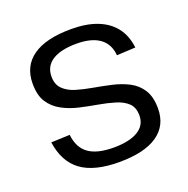

<svg xmlns="http://www.w3.org/2000/svg" viewBox="-105 -647 737 753"><g transform="rotate(-20 264.0 -270.5)"><path d="M269 7Q165 7 110.5 -33Q56 -73 44 -157L122 -160Q128 -105 163.5 -79.5Q199 -54 268 -54Q333 -54 369 -75.5Q405 -97 405 -138Q405 -172 386 -190Q367 -208 335.5 -217.5Q304 -227 266.5 -233.5Q229 -240 192 -248.5Q155 -257 123.5 -274Q92 -291 73 -320Q54 -349 54 -398Q54 -471 108.5 -509.5Q163 -548 269 -548Q332 -548 377 -530.5Q422 -513 448.5 -479Q475 -445 481 -394L403 -390Q399 -438 365 -462.5Q331 -487 269 -487Q203 -487 168 -464.5Q133 -442 133 -399Q133 -366 152 -347Q171 -328 202 -318.5Q233 -309 270.5 -302.5Q308 -296 345.5 -287.5Q383 -279 414 -263Q445 -247 464 -217.5Q483 -188 483 -139Q483 -68 428.5 -30.5Q374 7 269 7Z"/></g></svg>

Font: Pathway Extreme 8pt Thin Light
Style: Regular
Weight: 300
Version: Version 1.001;gftools[0.9.26]